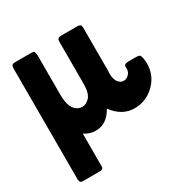

<svg xmlns="http://www.w3.org/2000/svg" viewBox="-155 -607 929 951"><g transform="rotate(-30 309.0 -132.0)"><path d="M33.2 186V-450.2Q34.2 -462.4 38.6 -466.8Q43 -471.2 56.2 -471.2H146Q162.1 -471.2 165 -466.1Q168 -460.9 168.9 -444.8V-219.2Q168.9 -140.1 209 -119.1Q220.2 -113.3 232.9 -112.8Q256.8 -112.8 276.4 -134.3Q295.9 -155.8 295.9 -210V-449.2Q295.9 -456.1 296.9 -460Q297.9 -463.9 303.5 -467.5Q309.1 -471.2 318.8 -471.2H410.2Q421.4 -471.2 426.3 -468Q431.2 -464.8 431.6 -461.4Q432.1 -458 433.1 -449.2V-204.1Q433.1 -202.1 432.6 -197.5Q432.1 -192.9 432.1 -190.9Q432.1 -155.8 445.1 -138.9Q458 -122.1 476.1 -122.1Q492.2 -122.1 505.1 -135Q518.1 -147.9 518.1 -166V-179.2Q518.1 -194.3 546.9 -193.8H585.9Q602.1 -193.8 607.4 -189.5Q612.8 -185.1 616.2 -165Q618.2 -148.9 618.2 -140.1Q618.2 -71.3 569.6 -24.2Q521 22.9 455.1 22.9Q383.3 22.9 334 -44.9Q296.9 22.9 232.9 22.9Q198.7 22.9 168.9 2.9V185.1Q168.9 192.9 168 197Q167 201.2 162.6 204.1Q158.2 207 148.9 207H54.2Q42 207 38.1 202.6Q34.2 198.2 33.2 186Z"/></g></svg>

Font: CMU Sans Serif
Style: Bold
Weight: 700
Version: Version 0.7.0